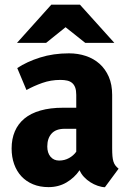

<svg xmlns="http://www.w3.org/2000/svg" viewBox="-20 -784 560 815"><path d="M425.3 10.7Q411.1 10.3 394.8 4.6Q378.4 -1 363.5 -10.5Q348.6 -20 336.4 -33Q324.2 -45.9 317.9 -61.5Q295.9 -29.3 262.2 -9.5Q228.5 10.3 186 10.3Q149.4 10.3 120.4 -1.7Q91.3 -13.7 71 -35.4Q50.8 -57.1 40 -87.4Q29.3 -117.7 29.3 -153.8Q29.3 -194.3 43 -226.3Q56.6 -258.3 83.7 -280.8Q110.8 -303.2 151.9 -314.9Q192.9 -326.7 247.6 -326.7H303.7V-381.3Q303.7 -399.9 299.3 -412.1Q294.9 -424.3 286.4 -431.6Q277.8 -439 265.4 -441.9Q252.9 -444.8 236.3 -444.8Q195.8 -444.8 159.4 -431.9Q123 -418.9 92.3 -401.9L53.2 -495.1Q93.8 -522 149.9 -539.8Q206.1 -557.6 272.9 -557.6Q311 -557.6 344.5 -546.4Q377.9 -535.2 402.6 -513.2Q427.2 -491.2 441.7 -458.3Q456.1 -425.3 456.1 -381.3V-155.3Q456.1 -134.8 457.3 -121.3Q458.5 -107.9 461.4 -98.4Q464.4 -88.9 469.7 -81.8Q475.1 -74.7 483.4 -67.9ZM231 -102.5Q253.9 -102.5 272.9 -113Q292 -123.5 303.7 -140.1V-237.3H254.4Q217.3 -237.3 199 -217Q180.7 -196.8 180.7 -162.1Q180.7 -135.3 194.3 -118.9Q208 -102.5 231 -102.5ZM465.3 -602.1H341.8L258.3 -668.5L175.8 -602.1H52.2L197.8 -764.2H319.3Z"/></svg>

Font: Ufes Sans ExtraBold
Style: Regular
Weight: 800
Designer: Ricardo Esteves & Filipe Motta
Foundry: ProDesignUfes - Ricardo Esteves, Filipe Motta (This is a derivative work, based on Roboto family, by Christian Robertson
Version: Version 2.0